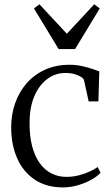

<svg xmlns="http://www.w3.org/2000/svg" viewBox="-20 -844 510 876"><path d="M267 11Q191.5 11 138.8 -24.2Q86 -59.5 58.8 -120.8Q31.5 -182 31 -260.5Q30.5 -318.5 48.2 -370.5Q66 -422.5 100.2 -462.5Q134.5 -502.5 184.2 -525.5Q234 -548.5 298 -548.5Q326 -548.5 352.8 -542.8Q379.5 -537 400.5 -529.8Q421.5 -522.5 433 -518.5L429 -381.5H384.5L363.5 -477.5Q362.5 -484 351.8 -491.8Q341 -499.5 322.5 -505.2Q304 -511 278 -511Q232.5 -511 195.5 -483.5Q158.5 -456 136.8 -405.2Q115 -354.5 115 -283.5Q114.5 -223.5 126.5 -177.5Q138.5 -131.5 160.8 -100.2Q183 -69 214.2 -53Q245.5 -37 283 -37Q312 -37 339.2 -44Q366.5 -51 388.8 -61.2Q411 -71.5 425.5 -82L439 -55.5Q421.5 -37.5 393.8 -22.5Q366 -7.5 333 1.8Q300 11 267 11ZM247.5 -620 135 -805.5 160 -824.5 285 -690 410 -824.5 435 -805.5 322.5 -620Z"/></svg>

Font: Merriweather 72pt Light
Style: Regular
Weight: 300
Version: Version 2.100